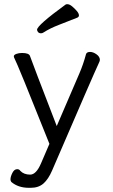

<svg xmlns="http://www.w3.org/2000/svg" viewBox="-20 -733 540 917"><path d="M176 -574Q182 -574 188 -578Q219 -598 262 -614.5Q305 -631 350 -649Q357 -653 357 -659Q357 -669 346.5 -681Q336 -693 324 -703Q312 -713 301 -713Q296 -713 293 -711Q157 -612 157 -591Q157 -585 162 -579.5Q167 -574 176 -574ZM127 164Q164 164 187.5 143.5Q211 123 229 81Q428 -381 453 -434Q457 -442 457 -447Q457 -462 441 -473.5Q425 -485 410 -485Q395 -485 391 -475Q378 -426 359 -382L251 -131Q134 -434 123 -466Q118 -480 85 -480Q70 -480 58 -475.5Q46 -471 46 -464L47 -459Q65 -425 216 -46L176 47Q153 101 124 101Q94 101 77 83Q72 75 62 75Q48 75 39 93Q30 111 30 124Q30 130 34 136Q67 164 118 164Z"/></svg>

Font: LXGW WenKai Mono Lite
Style: Regular
Weight: 400
Monospace: yes
Designer: LXGW / Fontworks Inc.
Foundry: LXGW / Fontworks Inc.
Version: Version 1.520; June 14, 2025